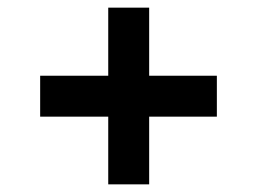

<svg xmlns="http://www.w3.org/2000/svg" viewBox="-20 -549 672 502"><path d="M263 -67V-529H370V-67ZM85 -244V-351H547V-244Z"/></svg>

Font: Figtree Light
Style: Bold
Weight: 700
Version: Version 2.002